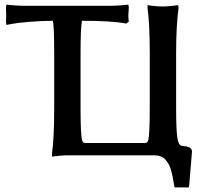

<svg xmlns="http://www.w3.org/2000/svg" viewBox="-20 -673 877 832"><path d="M686 -645Q699.2 -645 715.8 -646.5Q732.4 -647.9 742.2 -649.4L752 -650.9L753.9 -639.2Q743.2 -562 743.2 -442.9V-202.1Q743.2 -116.7 748 -79.6Q752.9 -42.5 768.1 -41Q793.9 -39.1 803 -32.7Q812 -26.4 812 -16.1L799.8 130.9Q799.8 131.8 798.8 135.3Q797.9 138.7 797.9 139.2H736.8L734.9 130.9V131.8Q731.4 109.4 729 97.2Q726.6 85 721.9 66.9Q717.3 48.8 711.4 39.1Q705.6 29.3 697 19Q688.5 8.8 676 4.4Q663.6 0 647.9 0H272Q258.3 0 241.9 1.5Q225.6 2.9 215.8 4.4L206.1 5.9L205.1 -5.9Q214.8 -72.3 214.8 -202.1V-445.8Q214.8 -559.1 209 -583Q153.8 -582.5 103.5 -578.1Q53.2 -573.7 30.3 -569.3L7.8 -564.9L5.9 -579.1Q6.8 -585.9 6.8 -606Q6.8 -628.9 5.9 -643.1L7.8 -652.8Q52.7 -647.9 82 -647.9H461.9Q491.2 -647.9 536.1 -652.8L538.1 -643.1V-637.2Q536.1 -612.8 536.1 -606.9Q536.1 -592.8 538.1 -579.1L526.9 -570.8Q466.3 -583 335 -583Q329.1 -547.4 329.1 -445.8V-202.1Q329.1 -88.4 335.9 -64V-64.9Q339.4 -53.2 350.1 -53.2H607.9Q618.7 -53.2 622.1 -64.9V-64Q628.9 -88.4 628.9 -202.1V-442.9Q628.9 -574.2 619.1 -639.2L620.1 -650.9Q652.8 -645 686 -645Z"/></svg>

Font: Linear Smooth
Style: Bold
Weight: 700
Designer: Philipp H. Poll, Flanker
Foundry: Philipp H. Poll, reworked by Flanker
Version: Version 1.061 | FøM Fix